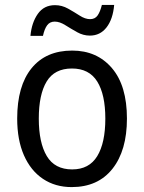

<svg xmlns="http://www.w3.org/2000/svg" viewBox="-20 -752 586 782"><path d="M497 -269Q497 -139 438 -64.5Q379 10 272 10Q205 10 155 -23.5Q105 -57 77.5 -119.5Q50 -182 50 -269Q50 -402 108.5 -474Q167 -546 274 -546Q375 -546 436 -474.5Q497 -403 497 -269ZM138 -269Q138 -171 170.5 -116.5Q203 -62 274 -62Q343 -62 376 -116Q409 -170 409 -269Q409 -367 376 -420Q343 -473 273 -473Q202 -473 170 -420Q138 -367 138 -269ZM104 -606Q109 -660 134 -695.5Q159 -731 204 -731Q232 -731 257 -717Q282 -703 304.5 -688.5Q327 -674 347 -674Q367 -674 377.5 -689Q388 -704 395 -732H445Q440 -674 414 -640.5Q388 -607 346 -607Q319 -607 294 -621Q269 -635 246 -649.5Q223 -664 203 -664Q183 -664 172 -649Q161 -634 155 -606Z"/></svg>

Font: Noto Sans Khmer SemiCondensed
Style: Regular
Weight: 400
Width: 4
Designer: Danh Hong and the Monotype Design Team
Foundry: Monotype Imaging Inc.
Version: Version 2.004; ttfautohint (v1.8.4.7-5d5b)